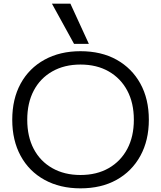

<svg xmlns="http://www.w3.org/2000/svg" viewBox="-20 -1020 881 1050"><path d="M420 10Q308 10 223.5 -36.5Q139 -83 93 -167.5Q47 -252 47 -365Q47 -479 93 -563Q139 -647 223.5 -693.5Q308 -740 420 -740Q534 -740 617.5 -693.5Q701 -647 747.5 -563Q794 -479 794 -365Q794 -252 747.5 -167.5Q701 -83 617.5 -36.5Q534 10 420 10ZM420 -63Q509 -63 574.5 -100.5Q640 -138 676 -205.5Q712 -273 712 -365Q712 -457 676 -524.5Q640 -592 574.5 -629.5Q509 -667 420 -667Q332 -667 266 -629.5Q200 -592 164.5 -524.5Q129 -457 129 -365Q129 -273 164.5 -205.5Q200 -138 266 -100.5Q332 -63 420 -63ZM385 -780 264 -1000H365L466 -780Z"/></svg>

Font: M PLUS 2
Style: Regular
Weight: 400
Designer: Coji Morishita
Foundry: UNDERFOREST DESIGN
Version: Version 1.001